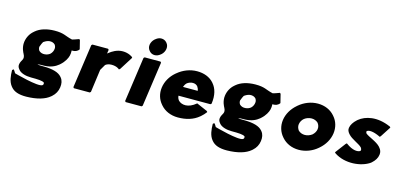

<svg xmlns="http://www.w3.org/2000/svg" viewBox="-83 -1351 4482 2154"><g transform="rotate(15 2157.5 -274.5)"><path d="M125 -40 131 -32C157 -2 213 15 275 15C356 15 408 17 429 33C431 36 432 41 432 47C432 54 430 58 423 65C377 97 91 16 91 16C85 8 79 -3 74 -12H73L63 -23L50 -11L49 -8C50 54 56 123 96 171L103 179C135 216 189 238 279 237C402 235 494 208 551 159L559 152C594 121 615 82 621 37C627 -5 621 -43 596 -73L590 -80C557 -118 491 -141 376 -141C342 -141 322 -141 307 -147C321 -150 342 -150 391 -151C459 -154 510 -177 547 -208L556 -216C601 -255 626 -304 633 -334C638 -352 639 -373 638 -396C653 -395 683 -395 703 -412L711 -418C714 -421 717 -425 720 -429L722 -431L697 -532L687 -542L684 -540C684 -540 604 -510 606 -516C526 -534 508 -562 396 -561C307 -560 231 -537 180 -493L172 -486C133 -453 107 -407 99 -352C89 -282 125 -223 125 -223C162 -156 116 -149 108 -93C105 -72 112 -55 125 -40ZM310 -407C326 -419 348 -429 369 -432C397 -435 419 -427 435 -412C444 -400 451 -384 449 -365C447 -340 436 -317 417 -299C402 -287 382 -278 358 -276C331 -273 307 -281 290 -297C281 -309 275 -325 277 -343C277 -346 304 -414 310 -407Z M1032 -467 1030 -465 1037 -510 1027 -520H846L835 -510L763 -3L772 7H956L967 -3L1003 -268L1042 -335C1059 -348 1081 -357 1113 -357C1174 -357 1202 -330 1202 -330L1205 -327L1218 -338L1315 -492L1307 -502C1307 -502 1264 -535 1196 -535C1128 -535 1074 -500 1042 -474Z M1484 -619 1490 -612C1504 -596 1525 -586 1549 -586C1572 -586 1595 -595 1614 -611L1624 -619C1643 -636 1656 -661 1660 -686C1664 -711 1658 -736 1643 -753L1637 -760C1623 -776 1601 -786 1577 -786C1554 -786 1532 -777 1513 -761L1503 -753C1484 -736 1470 -711 1466 -686C1462 -661 1469 -636 1484 -619ZM1373 7H1557L1568 -3L1642 -523L1633 -533H1449L1438 -523L1364 -3Z M1980 -373C1998 -386 2019 -396 2046 -396C2069 -396 2086 -389 2101 -374C2110 -361 2119 -345 2121 -324H1950C1956 -341 1964 -358 1980 -373ZM2150 -185C2065 -113 1987 -124 1948 -162C1936 -176 1927 -196 1927 -216H2297L2309 -225V-228C2323 -325 2302 -402 2257 -453L2251 -460C2207 -509 2139 -535 2060 -535C1977 -535 1899 -503 1838 -452L1828 -444C1771 -395 1732 -329 1722 -256C1712 -184 1733 -118 1776 -69L1782 -62C1827 -10 1898 22 1982 22C2074 22 2158 0 2225 -57L2234 -65C2251 -80 2269 -98 2284 -119L2286 -122L2278 -132L2152 -187Z M2456 -40 2462 -32C2488 -2 2544 15 2606 15C2687 15 2739 17 2760 33C2762 36 2763 41 2763 47C2763 54 2761 58 2754 65C2708 97 2422 16 2422 16C2416 8 2410 -3 2405 -12H2404L2394 -23L2381 -11L2380 -8C2381 54 2387 123 2427 171L2434 179C2466 216 2520 238 2610 237C2733 235 2825 208 2882 159L2890 152C2925 121 2946 82 2952 37C2958 -5 2952 -43 2927 -73L2921 -80C2888 -118 2822 -141 2707 -141C2673 -141 2653 -141 2638 -147C2652 -150 2673 -150 2722 -151C2790 -154 2841 -177 2878 -208L2887 -216C2932 -255 2957 -304 2964 -334C2969 -352 2970 -373 2969 -396C2984 -395 3014 -395 3034 -412L3042 -418C3045 -421 3048 -425 3051 -429L3053 -431L3028 -532L3018 -542L3015 -540C3015 -540 2935 -510 2937 -516C2857 -534 2839 -562 2727 -561C2638 -560 2562 -537 2511 -493L2503 -486C2464 -453 2438 -407 2430 -352C2420 -282 2456 -223 2456 -223C2493 -156 2447 -149 2439 -93C2436 -72 2443 -55 2456 -40ZM2641 -407C2657 -419 2679 -429 2700 -432C2728 -435 2750 -427 2766 -412C2775 -400 2782 -384 2780 -365C2778 -340 2767 -317 2748 -299C2733 -287 2713 -278 2689 -276C2662 -273 2638 -281 2621 -297C2612 -309 2606 -325 2608 -343C2608 -346 2635 -414 2641 -407Z M3437 -356C3467 -356 3493 -345 3512 -327C3527 -308 3536 -283 3532 -256C3528 -230 3514 -206 3492 -186C3469 -169 3440 -157 3409 -157C3379 -157 3353 -167 3333 -186C3319 -204 3309 -230 3313 -256C3317 -282 3330 -308 3353 -327C3375 -344 3406 -356 3437 -356ZM3184 -68 3190 -61C3235 -10 3304 22 3385 22C3465 22 3542 -9 3600 -59L3608 -66C3666 -116 3706 -184 3716 -256C3726 -328 3706 -396 3662 -446L3655 -454C3611 -504 3543 -535 3463 -535C3383 -535 3306 -504 3246 -453L3237 -445C3179 -395 3139 -328 3129 -256C3119 -184 3141 -117 3184 -68Z M3893 -186 3891 -189 3878 -178 3787 -57 3796 -47C3925 40 4113 19 4208 -49L4217 -57C4250 -86 4272 -121 4277 -160C4281 -191 4272 -214 4255 -235L4252 -238L4247 -244V-245C4201 -295 4109 -321 4073 -353C4070 -359 4066 -367 4067 -373C4067 -376 4070 -378 4073 -381C4092 -393 4136 -398 4224 -356L4227 -354L4238 -366L4315 -485L4307 -495H4306C4144 -567 4012 -533 3939 -473L3931 -466C3895 -434 3872 -397 3867 -363C3863 -338 3873 -318 3888 -300L3894 -293C3933 -248 4016 -221 4052 -185C4060 -175 4064 -164 4062 -153C4062 -150 4060 -147 4055 -143C4030 -129 3974 -126 3893 -186Z"/></g></svg>

Font: Hussar Woodtype
Style: UltraObl
Weight: 900
Foundry: Cannot Into Space Fonts
Version: Version 1.07